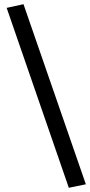

<svg xmlns="http://www.w3.org/2000/svg" viewBox="-20 -724 429 914"><path d="M307.6 169.9 11.7 -686.5 91.8 -704.1 388.7 153.3Z"/></svg>

Font: Puritan
Style: Regular
Weight: 400
Version: 2.0a